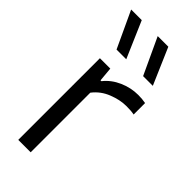

<svg xmlns="http://www.w3.org/2000/svg" viewBox="-257 -855 902 902"><g transform="rotate(45 194.0 -404.0)"><path d="M81.5 0V-542.5H150.5L157 -471H162.5Q192 -508 237.5 -528Q283 -548 331.5 -548Q357.5 -548 380.5 -543.5V-467.5Q368 -470 354.8 -470.8Q341.5 -471.5 327.5 -471.5Q287 -471.5 240.5 -453.2Q194 -435 164 -396V0ZM284.5 -626.5 200 -808H270.5L349 -626.5ZM108 -626.5 23.5 -808H94L172.5 -626.5Z"/></g></svg>

Font: Encode Sans SemiExpanded SemiExpanded
Style: Regular
Weight: 400
Width: 6
Designer: Multiple Designers
Foundry: Impallari Type
Version: Version 3.000; ttfautohint (v1.8.3) -l 8 -r 50 -G 200 -x 14 